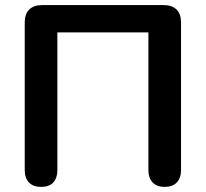

<svg xmlns="http://www.w3.org/2000/svg" viewBox="-20 -725 806 753"><path d="M141 8Q110 8 93.5 -9.5Q77 -27 77 -58V-637Q77 -670 94.5 -687.5Q112 -705 145 -705H622Q655 -705 672.5 -687.5Q690 -670 690 -637V-58Q690 -27 673.5 -9.5Q657 8 626 8Q595 8 578.5 -9.5Q562 -27 562 -58V-598H205V-58Q205 -27 189 -9.5Q173 8 141 8Z"/></svg>

Font: Nunito ExtraLight
Style: Regular
Weight: 200
Designer: Vernon Adams
Foundry: Vernon Adams
Version: Version 3.602